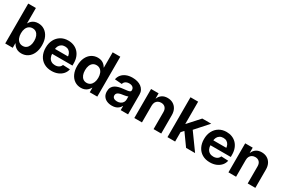

<svg xmlns="http://www.w3.org/2000/svg" viewBox="101 -1875 4474 3033"><g transform="rotate(30 2338.0 -358.5)"><path d="M352.5 10.3Q313.5 10.3 283.7 -2.2Q253.9 -14.6 232.7 -35.4Q211.4 -56.2 198.7 -81.5H194.3V0H57.1V-727.5H196.8V-449.2H199.7Q212.9 -473.6 233.6 -493.9Q254.4 -514.2 284.2 -526.1Q314 -538.1 353 -538.1Q417.5 -538.1 467.5 -505.1Q517.6 -472.2 546.6 -410.9Q575.7 -349.6 575.7 -264.2Q575.7 -179.7 547.1 -117.9Q518.6 -56.2 468.5 -22.9Q418.5 10.3 352.5 10.3ZM314.5 -103.5Q352.1 -103.5 378.7 -123.3Q405.3 -143.1 419.7 -179.2Q434.1 -215.3 434.1 -264.6Q434.1 -314 419.7 -349.9Q405.3 -385.7 378.7 -405.3Q352.1 -424.8 314.5 -424.8Q276.4 -424.8 248.8 -405Q221.2 -385.3 206.3 -349.4Q191.4 -313.5 191.4 -264.6Q191.4 -216.3 206.3 -179.9Q221.2 -143.6 248.8 -123.5Q276.4 -103.5 314.5 -103.5Z M905.3 11.2Q824.7 11.2 765.9 -23.2Q707 -57.6 675.3 -119.4Q643.6 -181.2 643.6 -263.2Q643.6 -344.2 675.5 -406.2Q707.5 -468.3 765.1 -503.4Q822.8 -538.6 898.9 -538.6Q953.6 -538.6 999.8 -520.5Q1045.9 -502.4 1080.1 -467.3Q1114.3 -432.1 1133.1 -381.8Q1151.9 -331.5 1151.9 -267.1V-228.5H698.2V-318.4H1084L1020 -295.4Q1020 -336.9 1005.9 -367.7Q991.7 -398.4 965.3 -415.3Q939 -432.1 900.9 -432.1Q863.3 -432.1 836.2 -415Q809.1 -397.9 794.7 -368.2Q780.3 -338.4 780.3 -298.3V-236.8Q780.3 -193.4 795.7 -161.4Q811 -129.4 839.8 -112.1Q868.7 -94.7 908.2 -94.7Q936 -94.7 958 -102.8Q980 -110.8 995.1 -126Q1010.3 -141.1 1017.6 -162.1L1146.5 -156.7Q1136.2 -106.4 1103.3 -68.8Q1070.3 -31.2 1019.5 -10Q968.8 11.2 905.3 11.2Z M1441.4 10.3Q1376 10.3 1325.4 -22.9Q1274.9 -56.2 1246.6 -117.9Q1218.3 -179.7 1218.3 -264.2Q1218.3 -349.6 1247.1 -410.9Q1275.9 -472.2 1326.4 -505.1Q1377 -538.1 1440.4 -538.1Q1480 -538.1 1509.5 -526.1Q1539.1 -514.2 1559.8 -493.9Q1580.6 -473.6 1593.8 -449.2H1597.2V-727.5H1736.3V0H1599.1V-81.5H1595.2Q1582 -56.2 1560.8 -35.4Q1539.6 -14.6 1510 -2.2Q1480.5 10.3 1441.4 10.3ZM1479.5 -103.5Q1517.6 -103.5 1544.9 -123.5Q1572.3 -143.6 1587.2 -179.9Q1602.1 -216.3 1602.1 -264.6Q1602.1 -313.5 1587.4 -349.4Q1572.8 -385.3 1545.2 -405Q1517.6 -424.8 1479.5 -424.8Q1441.9 -424.8 1415 -405.3Q1388.2 -385.7 1374 -349.9Q1359.9 -314 1359.9 -264.6Q1359.9 -215.3 1374.3 -179.2Q1388.7 -143.1 1415.3 -123.3Q1441.9 -103.5 1479.5 -103.5Z M2005.4 9.8Q1953.6 9.8 1913.1 -8.1Q1872.6 -25.9 1849.1 -61Q1825.7 -96.2 1825.7 -148.9Q1825.7 -193.4 1842.3 -223.1Q1858.9 -252.9 1887.5 -270.8Q1916 -288.6 1952.6 -298.1Q1989.3 -307.6 2029.3 -311.5Q2076.7 -316.4 2105.5 -320.6Q2134.3 -324.7 2147 -333.3Q2159.7 -341.8 2159.7 -359.4V-362.3Q2159.7 -384.3 2149.2 -400.1Q2138.7 -416 2119.4 -424.8Q2100.1 -433.6 2071.8 -433.6Q2043.9 -433.6 2022.7 -424.8Q2001.5 -416 1988.5 -400.9Q1975.6 -385.7 1971.7 -366.2L1841.3 -376.5Q1849.6 -424.3 1879.6 -460.7Q1909.7 -497.1 1958.7 -517.6Q2007.8 -538.1 2073.2 -538.1Q2120.6 -538.1 2161.4 -526.6Q2202.1 -515.1 2232.9 -492.4Q2263.7 -469.7 2280.8 -436.5Q2297.9 -403.3 2297.9 -359.9V0H2163.6V-74.2H2160.2Q2147.5 -49.8 2126.7 -30.8Q2106 -11.7 2075.9 -1Q2045.9 9.8 2005.4 9.8ZM2043 -89.4Q2079.1 -89.4 2105.5 -103Q2131.8 -116.7 2146.2 -139.9Q2160.6 -163.1 2160.6 -191.9V-248Q2154.3 -244.1 2142.3 -240.7Q2130.4 -237.3 2115.2 -234.1Q2100.1 -231 2083.7 -228.5Q2067.4 -226.1 2051.8 -223.6Q2025.9 -219.7 2004.9 -211.4Q1983.9 -203.1 1971.7 -188.7Q1959.5 -174.3 1959.5 -152.3Q1959.5 -122.1 1982.7 -105.7Q2005.9 -89.4 2043 -89.4Z M2551.3 -304.2V0H2412.1V-529.3H2549.3V-435.5L2552.7 -436.5Q2570.8 -482.4 2611.1 -510.3Q2651.4 -538.1 2711.9 -538.1Q2767.6 -538.1 2810.5 -513.7Q2853.5 -489.3 2878.2 -443.6Q2902.8 -397.9 2902.8 -333.5V0H2763.2V-310.5Q2763.2 -363.3 2735.6 -392.3Q2708 -421.4 2660.6 -421.4Q2629.4 -421.4 2604.5 -408Q2579.6 -394.5 2565.4 -368.7Q2551.3 -342.8 2551.3 -304.2Z M3143.1 -157.2V-323.2H3160.6L3346.2 -529.3H3509.3L3272.9 -264.6H3241.7ZM3016.6 0V-727.5H3156.2V0ZM3356 0 3188.5 -233.9 3281.2 -331.5 3520.5 0Z M3793 11.2Q3712.4 11.2 3653.6 -23.2Q3594.7 -57.6 3563 -119.4Q3531.2 -181.2 3531.2 -263.2Q3531.2 -344.2 3563.2 -406.2Q3595.2 -468.3 3652.8 -503.4Q3710.4 -538.6 3786.6 -538.6Q3841.3 -538.6 3887.5 -520.5Q3933.6 -502.4 3967.8 -467.3Q4002 -432.1 4020.8 -381.8Q4039.6 -331.5 4039.6 -267.1V-228.5H3585.9V-318.4H3971.7L3907.7 -295.4Q3907.7 -336.9 3893.6 -367.7Q3879.4 -398.4 3853 -415.3Q3826.7 -432.1 3788.6 -432.1Q3751 -432.1 3723.9 -415Q3696.8 -397.9 3682.4 -368.2Q3668 -338.4 3668 -298.3V-236.8Q3668 -193.4 3683.3 -161.4Q3698.7 -129.4 3727.5 -112.1Q3756.3 -94.7 3795.9 -94.7Q3823.7 -94.7 3845.7 -102.8Q3867.7 -110.8 3882.8 -126Q3897.9 -141.1 3905.3 -162.1L4034.2 -156.7Q4023.9 -106.4 3991 -68.8Q3958 -31.2 3907.2 -10Q3856.4 11.2 3793 11.2Z M4268.1 -304.2V0H4128.9V-529.3H4266.1V-435.5L4269.5 -436.5Q4287.6 -482.4 4327.9 -510.3Q4368.2 -538.1 4428.7 -538.1Q4484.4 -538.1 4527.3 -513.7Q4570.3 -489.3 4595 -443.6Q4619.6 -397.9 4619.6 -333.5V0H4480V-310.5Q4480 -363.3 4452.4 -392.3Q4424.8 -421.4 4377.4 -421.4Q4346.2 -421.4 4321.3 -408Q4296.4 -394.5 4282.2 -368.7Q4268.1 -342.8 4268.1 -304.2Z"/></g></svg>

Font: Inter Cardless Tabular Bold
Style: Bold
Weight: 700
Designer: Rasmus Andersson
Foundry: rsms
Version: Version 4.000;git-4fc901f